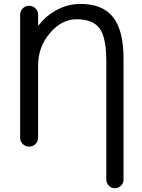

<svg xmlns="http://www.w3.org/2000/svg" viewBox="-20 -785 738 1001"><path d="M85 -708Q85 -727.5 98.6 -741.2Q112.3 -754.9 131.8 -754.9Q151.4 -754.9 165 -741.2Q178.7 -727.5 178.7 -708V-656.2Q178.7 -654.3 180.2 -653.8Q181.6 -653.3 182.6 -654.3Q217.8 -701.2 269.5 -729.5Q330.1 -764.6 400.4 -764.6Q514.6 -764.6 569.3 -695.8Q624 -627 624 -478.5V151.4Q624 169.9 610.8 183.1Q597.7 196.3 579.1 196.3Q560.5 196.3 547.4 183.1Q534.2 169.9 534.2 151.4V-464.8Q534.2 -589.8 499 -637.2Q463.9 -684.6 378.9 -684.6Q301.8 -684.6 240.2 -612.3Q178.7 -540 178.7 -444.3V-67.4Q178.7 -47.9 165 -34.2Q151.4 -20.5 131.8 -20.5Q112.3 -20.5 98.6 -34.2Q85 -47.9 85 -67.4Z"/></svg>

Font: Gen Jyuu Gothic P Regular
Style: Regular
Weight: 400
Designer: [Source Han Sans]
Ryoko NISHIZUKA  (kana & ideographs); Paul D. Hunt (Latin, Greek & Cyrillic); Wenlong ZHANG  (bopomofo
Version: Version 1.002.20150607